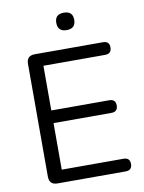

<svg xmlns="http://www.w3.org/2000/svg" viewBox="-97 -965 776 1032"><g transform="rotate(-10 291.5 -449.0)"><path d="M275 -851Q275 -898 324 -898Q373 -898 373 -851Q373 -803 324 -803Q275 -803 275 -851ZM504 0H132Q87 0 87 -45V-660Q87 -705 132 -705H504Q539 -705 539 -671Q539 -636 504 -636H167V-392H483Q518 -392 518 -358Q518 -323 483 -323H167V-69H504Q539 -69 539 -35Q539 0 504 0Z"/></g></svg>

Font: Nunito
Style: Regular
Weight: 400
Designer: Vernon Adams
Foundry: Vernon Adams
Version: Version 3.602